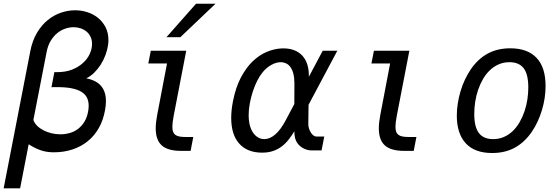

<svg xmlns="http://www.w3.org/2000/svg" viewBox="-40 -825 3070 1053"><path d="M126 -543.5Q137.2 -602.1 162.6 -644.8Q188 -687.5 221.7 -714.8Q255.4 -742.2 294.4 -755.4Q333.5 -768.6 371.6 -768.6Q407.7 -768.6 440.9 -757.6Q474.1 -746.6 499.3 -725.6Q524.4 -704.6 539.6 -674.3Q554.7 -644 554.7 -605.5Q554.7 -598.6 554.2 -591.8Q553.7 -585 552.7 -578.1Q548.8 -550.8 538.3 -522.7Q527.8 -494.6 512 -470Q496.1 -445.3 476.1 -425.8Q456.1 -406.2 433.1 -395.5Q488.8 -384.3 514.9 -353Q541 -321.8 541 -270Q541 -258.8 539.8 -246.6Q538.6 -234.4 536.1 -221.2Q526.4 -166 502 -123Q477.5 -80.1 441.2 -50.5Q404.8 -21 357.7 -5.4Q310.5 10.3 255.4 10.3Q239.7 10.3 224.6 8.5Q209.5 6.8 193.1 2.2Q176.8 -2.4 158.2 -11Q139.6 -19.5 117.2 -33.7L70.3 208H-20ZM143.1 -167Q148.9 -149.9 163.3 -135.5Q177.7 -121.1 198 -110.6Q218.3 -100.1 242.2 -94.2Q266.1 -88.4 291 -88.4Q316.9 -88.4 342.3 -95.5Q367.7 -102.5 388.4 -118.4Q409.2 -134.3 424.1 -159.2Q439 -184.1 444.3 -219.7Q445.3 -226.6 445.8 -232.9Q446.3 -239.3 446.3 -245.1Q446.3 -271 436.5 -290Q426.8 -309.1 405.8 -321.8Q384.8 -334.5 352.3 -340.8Q319.8 -347.2 273.9 -347.2Q266.1 -347.2 258.3 -347.2Q250.5 -347.2 242.2 -346.7L258.3 -429.7Q261.7 -429.7 264.9 -429.4Q268.1 -429.2 271.5 -429.2Q318.4 -429.2 353.5 -442.6Q388.7 -456.1 413.1 -478Q439.5 -501 452.1 -529.3Q464.8 -557.6 464.8 -584.5Q464.8 -606.4 456.5 -623.5Q448.2 -640.6 434.3 -652.1Q420.4 -663.6 402.1 -669.7Q383.8 -675.8 363.8 -675.8Q340.8 -675.8 317.4 -667.7Q293.9 -659.7 273.7 -643.1Q253.4 -626.5 238 -601.1Q222.7 -575.7 215.8 -540.5Z M1035.2 -804.7H1142.1L949.2 -621.1H873ZM951.7 2.4Q880.9 2.4 847.4 -27.3Q814 -57.1 814 -121.6Q814 -152.8 822.3 -195.8L876 -477.1H773.4L787.1 -546.9H981.4L912.6 -190.4Q905.3 -152.8 905.3 -129.4Q905.3 -113.3 909.2 -102.5Q913.1 -91.8 921.6 -85.4Q930.2 -79.1 943.8 -76.4Q957.5 -73.7 977.1 -73.7H1020L1005.4 2.4Z M1397.5 12.2Q1316.9 12.2 1272.5 -36.9Q1228 -85.9 1228 -179.2Q1228 -221.7 1238.3 -272.9Q1252.9 -346.2 1281 -399.7Q1309.1 -453.1 1345.2 -488Q1381.3 -522.9 1423.1 -540.5Q1464.8 -558.1 1506.8 -559.6H1515.1Q1548.3 -559.6 1574.7 -549.1Q1601.1 -538.6 1618.9 -518.8Q1636.7 -499 1645.8 -470Q1654.8 -440.9 1653.8 -403.8L1730 -546.9H1810.1L1652.3 -250.5L1650.9 -143.6Q1650.9 -131.8 1654.8 -119.9Q1658.7 -107.9 1664.8 -98.1Q1670.9 -88.4 1679 -82.3Q1687 -76.2 1694.8 -76.2H1738.3L1723.6 0H1669.4Q1646.5 0 1624.8 -11.2Q1603 -22.5 1590.3 -41Q1582.5 -51.8 1578.6 -66.7Q1574.7 -81.5 1574.2 -104.5Q1559.6 -81.1 1543.2 -59.8Q1526.9 -38.6 1505.9 -22.5Q1484.9 -6.3 1458.3 2.9Q1431.6 12.2 1397.5 12.2ZM1409.7 -62Q1439 -62 1468.8 -86.9Q1498.5 -111.8 1527.3 -166L1574.2 -254.4L1574.7 -367.2Q1574.7 -398.9 1568.8 -421.1Q1563 -443.4 1552.7 -457.3Q1542.5 -471.2 1528.8 -477.5Q1515.1 -483.9 1500 -483.9Q1474.6 -483.9 1448 -469Q1421.4 -454.1 1400.9 -429.2Q1385.3 -410.6 1371.3 -383.3Q1357.4 -356 1346.9 -324.2Q1336.4 -292.5 1330.1 -258.5Q1323.7 -224.6 1323.7 -193.4Q1323.7 -171.4 1327.1 -151.1Q1330.6 -130.9 1338.4 -114.3Q1349.6 -89.8 1368.2 -75.9Q1386.7 -62 1409.7 -62Z M2175.3 2.4Q2104.5 2.4 2071 -27.3Q2037.6 -57.1 2037.6 -121.6Q2037.6 -152.8 2045.9 -195.8L2099.6 -477.1H1997.1L2010.7 -546.9H2205.1L2136.2 -190.4Q2128.9 -152.8 2128.9 -129.4Q2128.9 -113.3 2132.8 -102.5Q2136.7 -91.8 2145.3 -85.4Q2153.8 -79.1 2167.5 -76.4Q2181.2 -73.7 2200.7 -73.7H2243.7L2229 2.4H2175.3Z M2659.2 14.2Q2563.5 14.2 2514.4 -39.1Q2465.3 -92.3 2465.3 -191.4Q2465.3 -224.1 2470.7 -258.1Q2476.1 -292 2485.8 -325Q2495.6 -357.9 2510 -388.4Q2524.4 -418.9 2542 -444.8Q2581.5 -502.4 2635 -531.2Q2688.5 -560.1 2758.3 -560.1Q2852.5 -560.1 2902.3 -508.1Q2952.1 -456.1 2952.1 -353.5Q2952.1 -321.8 2947.3 -288.3Q2942.4 -254.9 2932.6 -222.4Q2922.9 -189.9 2908.7 -158.9Q2894.5 -127.9 2876 -101.1Q2836.9 -44.4 2783.4 -15.1Q2730 14.2 2659.2 14.2ZM2664.1 -62Q2696.8 -62 2723.9 -74Q2751 -85.9 2772.5 -106.7Q2793.9 -127.4 2809.8 -155Q2825.7 -182.6 2836.4 -214.1Q2847.2 -245.6 2852.3 -279.3Q2857.4 -313 2857.4 -345.2Q2857.4 -418 2831.8 -450.9Q2806.2 -483.9 2754.4 -483.9Q2721.7 -483.9 2694.6 -471.9Q2667.5 -460 2646 -439.2Q2624.5 -418.5 2608.6 -390.9Q2592.8 -363.3 2582 -331.8Q2571.3 -300.3 2566.2 -266.6Q2561 -232.9 2561 -200.7Q2561 -127.9 2586.7 -95Q2612.3 -62 2664.1 -62Z"/></svg>

Font: Hack
Style: Italic
Weight: 400
Italic angle: -11°
Monospace: yes
Designer: Christopher Simpkins
Foundry: Christopher Simpkins
Version: Version 2.019; ttfautohint (v1.4.1) -l 4 -r 80 -G 350 -x 0 -